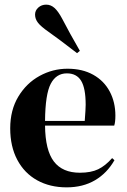

<svg xmlns="http://www.w3.org/2000/svg" viewBox="-20 -792 547 827"><path d="M463 -111 473 -102Q441 -46 389 -15.5Q337 15 267 15Q195 15 140 -15.5Q85 -46 54.5 -103.5Q24 -161 24 -239Q24 -318 59 -376Q94 -434 150.5 -465Q207 -496 271 -496Q335 -496 381.5 -470Q428 -444 452.5 -398Q477 -352 477 -294Q477 -266 472 -251H174Q175 -145 212 -96.5Q249 -48 324 -48Q372 -48 403 -63Q434 -78 463 -111ZM174 -271H345Q349 -323 349 -341Q349 -412 329.5 -444Q310 -476 268 -476Q222 -476 198.5 -431Q175 -386 174 -271ZM189 -655Q157 -677 144 -693.5Q131 -710 131 -729Q131 -747 145 -759.5Q159 -772 179 -772Q199 -772 215 -757.5Q231 -743 248 -711Q279 -651 324 -573L312 -563Q233 -624 189 -655Z"/></svg>

Font: DeepMind Serif Display
Style: Regular
Weight: 800
Designer: Frank Grießhammer / Modifications: Colophon Foundry
Foundry: Colophon Foundry
Version: Version 5.002